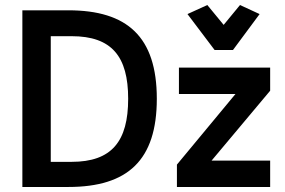

<svg xmlns="http://www.w3.org/2000/svg" viewBox="-20 -744 1133 764"><path d="M834 -545H907L1013 -688L935 -724L870 -645L805 -724L726 -688ZM692 -475V-370H917L684 -89V0H1055V-105H822L1055 -383V-475ZM252 -703H69V0H252C489 0 604 -107 604 -351C604 -598 486 -703 252 -703ZM182 -600H265C425 -600 490 -519 490 -351C490 -182 425 -100 265 -100H182Z"/></svg>

Font: Mint Spirit
Style: Bold
Weight: 700
Designer: HARENDAL Hirwen
Foundry: Arkandis Digital Foundry.
Version: Version 1.004;FFEdit